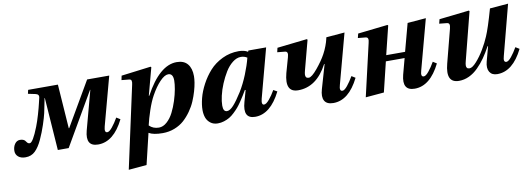

<svg xmlns="http://www.w3.org/2000/svg" viewBox="-58 -861 4047 1462"><g transform="rotate(-10 1965.5 -130.0)"><path d="M7.8 -49.8Q7.8 -80.6 23.4 -103.3Q39.1 -126 64 -126Q78.1 -126 87.9 -122.1Q97.7 -118.2 102.5 -112.5Q107.4 -106.9 111.1 -101.3Q114.7 -95.7 120.1 -91.8Q125.5 -87.9 133.8 -87.9Q158.2 -87.9 203.1 -203.1Q217.3 -238.8 232.7 -291.5Q248 -344.2 255.9 -378.9L264.2 -414.1Q272.5 -442.9 241.2 -449.2L185.1 -460.9L191.9 -490.2H421.9L445.8 -148.9H449.2L647.9 -490.2H818.8L717.8 -115.2Q705.1 -67.9 730 -67.9Q745.6 -67.9 769.3 -96.9Q793 -126 815.9 -166L845.2 -147.9Q766.1 12.2 646 12.2Q545.9 12.2 577.1 -106.9L658.2 -408.2H655.8L418.9 0H335L306.2 -407.2H304.2Q302.7 -401.9 295.7 -364Q288.6 -326.2 281.5 -294.4Q274.4 -262.7 256.3 -208Q238.3 -153.3 213.9 -100.1Q189 -45.9 158.9 -16.8Q128.9 12.2 84 12.2Q48.3 12.2 28.1 -5.1Q7.8 -22.5 7.8 -49.8Z M1048.8 -64Q1078.6 -34.2 1123.5 -34.2Q1156.2 -34.2 1185.8 -60.8Q1215.3 -87.4 1235.6 -127.4Q1255.9 -167.5 1270.8 -214.1Q1285.6 -260.7 1292.7 -300.8Q1299.8 -340.8 1299.8 -367.2Q1299.8 -421.9 1262.7 -421.9Q1234.4 -421.9 1197.8 -383.8Q1161.1 -345.7 1126.5 -283.2Q1102.1 -238.8 1081.1 -176.3Q1060.1 -113.8 1048.8 -64ZM840.8 242.2 978.5 -391.1Q983.4 -410.6 980.5 -421.6Q977.5 -432.6 963.9 -434.1L904.8 -439.9L911.6 -473.1L1140.6 -502L1145.5 -497.1L1088.9 -286.1H1092.8Q1209 -502 1341.8 -502Q1397.5 -502 1425.5 -468.3Q1453.6 -434.6 1453.6 -374Q1453.6 -353.5 1449.2 -325Q1444.8 -296.4 1434.1 -259.3Q1423.3 -222.2 1407.5 -185.1Q1391.6 -147.9 1366.2 -112.1Q1340.8 -76.2 1310.3 -48.8Q1279.8 -21.5 1236.8 -4.6Q1193.8 12.2 1144.5 12.2Q1072.3 12.2 1037.6 -8.8L980.5 230Z M1626.5 -115.2Q1626.5 -67.9 1655.8 -67.9Q1678.7 -67.9 1707.3 -99.4Q1735.8 -130.9 1775.4 -193.8Q1809.6 -250 1836.7 -316.9Q1863.8 -383.8 1878.4 -441.9Q1856.9 -456.1 1829.6 -456.1Q1797.4 -456.1 1765.4 -430.9Q1733.4 -405.8 1709.2 -366.2Q1685.1 -326.7 1665.8 -280.8Q1646.5 -234.9 1636.5 -190.9Q1626.5 -147 1626.5 -115.2ZM1472.7 -107.9Q1472.7 -148.9 1485.6 -199.2Q1498.5 -249.5 1527.1 -303.2Q1555.7 -356.9 1595.2 -400.9Q1634.8 -444.8 1693.8 -473.4Q1752.9 -502 1820.8 -502Q1864.3 -502 1891.6 -484.9L1895.5 -494.1H2032.7L1931.6 -115.2Q1919.4 -67.9 1942.4 -67.9Q1959 -67.9 1983.4 -97.2Q2007.8 -126.5 2029.8 -165L2058.6 -148.9Q1978 12.2 1859.9 12.2Q1762.2 12.2 1797.9 -113.8L1822.8 -202.1H1816.4Q1801.3 -176.3 1792 -161.1Q1782.7 -146 1765.4 -120.4Q1748 -94.7 1734.6 -79.1Q1721.2 -63.5 1700.9 -44.2Q1680.7 -24.9 1661.9 -13.9Q1643.1 -2.9 1619.4 4.6Q1595.7 12.2 1570.8 12.2Q1537.1 12.2 1514.2 -5.6Q1491.2 -23.4 1481.9 -49.6Q1472.7 -75.7 1472.7 -107.9Z M2109.4 -442.9 2117.2 -476.1 2348.1 -502 2353.5 -497.1 2293.5 -270Q2288.1 -250 2287.6 -237.5Q2287.1 -225.1 2293 -217.5Q2298.8 -210 2312.5 -210Q2335.9 -210 2381.3 -265.1Q2426.8 -320.3 2452.1 -367.2Q2467.3 -395 2478.8 -425.8Q2490.2 -456.5 2493.7 -473.6L2497.6 -490.2L2640.1 -502L2536.1 -115.2Q2522 -67.9 2548.3 -67.9Q2564 -67.9 2587.6 -96.9Q2611.3 -126 2634.3 -166L2663.1 -147.9Q2584 12.2 2464.4 12.2Q2413.6 12.2 2396.2 -18.8Q2378.9 -49.8 2395.5 -106.9L2449.2 -292H2445.3Q2359.9 -129.9 2217.3 -129.9Q2112.3 -129.9 2150.4 -274.9L2183.1 -391.1Q2189.5 -412.6 2186.3 -424.1Q2183.1 -435.5 2169.4 -437Z M2713.9 12.2 2807.1 -391.1Q2813 -412.6 2809.8 -424.1Q2806.6 -435.5 2793 -437L2732.9 -442.9L2741.2 -476.1L2972.2 -502L2977.1 -497.1L2922.9 -276.9H3068.8L3126 -490.2L3269 -502L3165 -115.2Q3150.9 -67.9 3177.2 -67.9Q3192.9 -67.9 3216.6 -96.9Q3240.2 -126 3263.2 -166L3292 -147.9Q3212.9 12.2 3093.3 12.2Q2994.1 12.2 3023.9 -106.9L3057.1 -231H2912.1L2856 0Z M3361.8 -442.9 3370.1 -476.1 3601.1 -502 3606 -497.1 3511.7 -127.9Q3506.3 -107.9 3505.9 -95.5Q3505.4 -83 3511.2 -75.4Q3517.1 -67.9 3530.8 -67.9Q3552.7 -67.9 3585.9 -105Q3619.1 -142.1 3647.9 -190.9Q3676.8 -239.7 3695.8 -285.2Q3720.7 -341.8 3762.7 -490.2L3904.8 -502L3803.7 -115.2Q3789.6 -67.9 3815.9 -67.9Q3831.5 -67.9 3855.2 -96.9Q3878.9 -126 3901.9 -166L3931.2 -147.9Q3852.1 12.2 3731.9 12.2Q3690.4 12.2 3672.6 -16.8Q3654.8 -45.9 3668 -96.2L3698.7 -210H3694.8Q3668.9 -162.6 3643.1 -125.5Q3617.2 -88.4 3584.7 -55.9Q3552.2 -23.4 3514.4 -5.6Q3476.6 12.2 3436 12.2Q3331.1 12.2 3369.1 -132.8L3436 -391.1Q3441.9 -413.6 3438.5 -424.6Q3435.1 -435.5 3420.9 -437Z"/></g></svg>

Font: Linguistics Pro
Style: Bold Italic
Weight: 700
Italic angle: -12°
Designer: Stefan Peev, Context Ltd
Foundry: Stefan Peev, Context Ltd
Version: Version 001.000